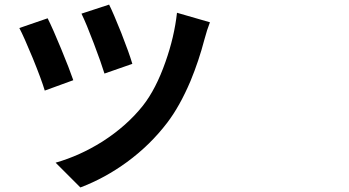

<svg xmlns="http://www.w3.org/2000/svg" viewBox="-20 -781 1540 848"><path d="M335 46.9 225.6 -62.5Q332 -92.8 431.6 -155.3Q540 -224.6 611.3 -314.5Q668.9 -387.7 710.9 -507.8Q750 -618.2 761.7 -724.6L907.2 -682.6Q894.5 -650.4 882.8 -606.4Q858.4 -512.7 821.3 -422.9Q774.4 -312.5 718.8 -239.3Q643.6 -140.6 541 -65.4Q443.4 5.9 335 46.9ZM177.7 -380.9Q163.1 -429.7 125 -523.4Q85.9 -618.2 65.4 -657.2L190.4 -700.2Q213.9 -653.3 250 -565.4Q287.1 -475.6 303.7 -426.8ZM441.4 -456.1Q426.8 -503.9 394.5 -588.9Q361.3 -676.8 339.8 -720.7L461.9 -760.7Q480.5 -723.6 515.6 -635.7Q550.8 -545.9 564.5 -499Z"/></svg>

Font: Bpmf GenYo Gothic B
Style: B
Weight: 700
Foundry: But Ko
Version: Version 1.320